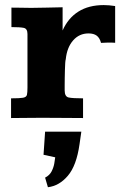

<svg xmlns="http://www.w3.org/2000/svg" viewBox="-20 -474 489 771"><path d="M24.4 0V-79.1Q59.1 -79.1 72.5 -81.5Q85.9 -84 88.1 -93Q90.3 -102.1 90.3 -122.1V-337.4Q90.3 -358.9 75.4 -362.1Q60.5 -365.2 25.9 -365.2V-443.4Q36.6 -443.4 55.7 -443.1Q74.7 -442.9 90.3 -442.6Q106 -442.4 106 -442.4Q136.2 -442.4 167.5 -443.4Q198.7 -444.3 231.4 -444.8V-351.6Q253.4 -401.4 294.9 -427.5Q336.4 -453.6 396.5 -453.6Q417.5 -453.6 442.4 -449.7V-302.2Q430.2 -303.2 413.6 -303Q397 -302.7 385.7 -301.8Q380.4 -321.8 368.4 -330.8Q356.4 -339.8 335.4 -339.8Q298.3 -339.8 273.7 -311.8Q249 -283.7 244.1 -236.3Q242.7 -232.4 241.9 -220.7Q241.2 -209 240.7 -193.1Q240.2 -177.2 240 -160.9Q239.7 -144.5 239.7 -131.1Q239.7 -117.7 239.7 -110.8Q239.7 -85.9 255.9 -82.5Q272 -79.1 313.5 -79.1V0Q274.4 0 236.8 -0.5Q199.2 -1 148.4 -1Q108.4 -1 81.3 -0.5Q54.2 0 24.4 0ZM172.4 277.8 161.1 239.3Q179.2 230 187.3 214.1Q195.3 198.2 198 182.4Q200.7 166.5 201.7 157.7L154.8 147.5L161.1 54.7H306.6L299.3 105.5Q287.1 191.4 252.4 231.9Q217.8 272.5 172.4 277.8Z"/></svg>

Font: Kameron
Style: Regular
Weight: 400
Designer: Vernon Adams
Foundry: Vernon Adams
Version: Version 1.100